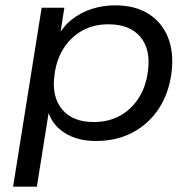

<svg xmlns="http://www.w3.org/2000/svg" viewBox="-20 -519 725 719"><path d="M29 180 136 -490H221L204 -381H196Q216 -420 249 -446Q282 -472 323.5 -485.5Q365 -499 411 -499Q486 -499 536.5 -467Q587 -435 609.5 -378Q632 -321 622 -245Q612 -169 574.5 -112Q537 -55 477 -23Q417 9 339 9Q269 9 221 -22Q173 -53 158 -108H164L118 180ZM331 -62Q387 -62 430 -86Q473 -110 500 -153Q527 -196 534 -253Q545 -334 505.5 -381Q466 -428 386 -428Q330 -428 287.5 -404Q245 -380 218 -337.5Q191 -295 184 -238Q173 -157 212.5 -109.5Q252 -62 331 -62Z"/></svg>

Font: Nunito Sans 10pt SemiExpanded
Style: Italic
Weight: 400
Width: 6
Italic angle: -9°
Designer: Vernon Adams
Foundry: Vernon Adams
Version: Version 3.101;gftools[0.9.27]